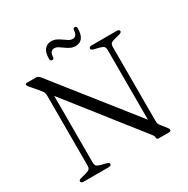

<svg xmlns="http://www.w3.org/2000/svg" viewBox="-187 -1013 1152 1178"><g transform="rotate(-30 389.0 -424.0)"><path d="M268.5 -13Q268.5 -7 263.5 -3.5Q258.5 0 248.5 0H72.5Q63 0 58 -3.5Q53 -7 53 -13Q53 -22.5 69 -27L104.5 -36Q127.5 -42.5 134.8 -49.8Q142 -57 142 -75V-569Q142 -582.5 137.8 -592.5Q133.5 -602.5 117.5 -621L71.5 -674.5Q66.5 -681.5 64.5 -684.8Q62.5 -688 62.5 -691Q62.5 -695.5 66.2 -697.8Q70 -700 76 -700H135Q145 -700 152.2 -696.2Q159.5 -692.5 167.5 -682L621.5 -109.5L603.5 -80.5V-625Q603.5 -642.5 596.5 -650.2Q589.5 -658 566 -664L529.5 -673Q513.5 -678 513.5 -687Q513.5 -693.5 518.5 -696.8Q523.5 -700 533.5 -700H709.5Q719 -700 724 -696.8Q729 -693.5 729 -687Q729 -678 713 -673L677.5 -664Q654.5 -658 647.2 -650.5Q640 -643 640 -625V-104Q640 -91 642.5 -83.5Q645 -76 651 -68.5L681.5 -30Q687.5 -22.5 689.2 -18.5Q691 -14.5 691 -10.5Q691 -6 687.5 -3Q684 0 675.5 0H605Q590 0 590 -12.5Q590 -19.5 587.5 -25.2Q585 -31 572.5 -46.5L153.5 -578L178.5 -600.5V-75Q178.5 -57.5 185.5 -50Q192.5 -42.5 216 -36L252.5 -27Q268.5 -22 268.5 -13ZM447 -745Q426.5 -745 410 -753.2Q393.5 -761.5 379 -772.2Q364.5 -783 351.2 -791.2Q338 -799.5 324 -799.5Q293 -799.5 291.5 -755.5Q290 -742.5 278 -742.5Q264.5 -742.5 264.5 -759Q264.5 -803 281.8 -824.5Q299 -846 329 -846Q349.5 -846 366 -837.8Q382.5 -829.5 396.8 -819Q411 -808.5 424.5 -800.2Q438 -792 452 -792Q483 -792 485 -835.5Q486 -848.5 498.5 -848.5Q511 -848.5 511 -832Q511 -788 494 -766.5Q477 -745 447 -745Z"/></g></svg>

Font: Fraunces Light
Style: Regular
Weight: 300
Version: Version 1.000;[b76b70a41]